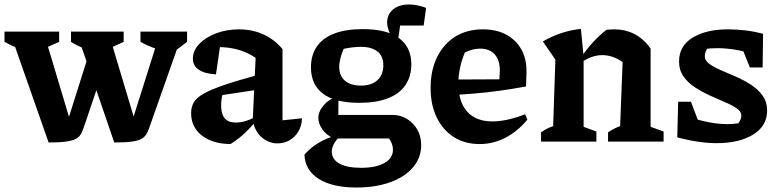

<svg xmlns="http://www.w3.org/2000/svg" viewBox="-38 -632 3483 857"><path d="M472 4 306 -481H448L574 -60H542L675 -481H776L634 -78Q626 -53 618 -37.5Q610 -22 595 -13Q580 -4 551 0Q522 4 472 4ZM179 4 9 -481H159L285 -60H254L367 -418L416 -300L341 -78Q333 -53 325 -37Q317 -21 301 -12.5Q285 -4 256.5 0Q228 4 179 4ZM114 -396Q78 -403 45.5 -415.5Q13 -428 -18 -445V-491H226V-445ZM406 -396Q374 -403 341 -415Q308 -427 279 -445V-491H514V-445ZM732 -396Q695 -402 658.5 -414.5Q622 -427 589 -445V-491H797V-445Z M1200 8Q1164 8 1133 -16.5Q1102 -41 1090 -92L1103 -374Q1033 -422 933 -422Q917 -422 901 -420Q885 -418 871 -415L948 -452L926 -300Q875 -303 849 -321Q823 -339 823 -370Q823 -406 851 -435.5Q879 -465 926 -483Q973 -501 1029 -501Q1088 -501 1137.5 -478.5Q1187 -456 1223 -413V-95L1310 -104Q1309 -71 1294 -45.5Q1279 -20 1254.5 -6Q1230 8 1200 8ZM991 11Q910 10 862.5 -27.5Q815 -65 815 -127Q815 -154 827 -175Q839 -196 872 -214.5Q905 -233 965.5 -253.5Q1026 -274 1122 -300V-233L917 -202L958 -220Q953 -205 951 -190Q949 -175 949 -161Q949 -123 965 -104Q981 -85 1015 -85Q1038 -85 1062.5 -93Q1087 -101 1114 -118V-105Q1088 -70 1058.5 -41.5Q1029 -13 991 11Z M1553 205Q1445 205 1384 166Q1323 127 1321 58Q1349 26 1386.5 4Q1424 -18 1469 -29H1485Q1461 -7 1452 11Q1443 29 1443 44Q1443 79 1476.5 98Q1510 117 1574 117Q1640 117 1678 95.5Q1716 74 1716 36Q1716 24 1711.5 10.5Q1707 -3 1698 -14H1451Q1416 -31 1399.5 -56.5Q1383 -82 1383 -105Q1383 -135 1407 -162.5Q1431 -190 1473 -203L1472 -119H1715Q1750 -119 1779 -101Q1808 -83 1825 -53Q1842 -23 1842 16Q1842 72 1805.5 115Q1769 158 1703.5 181.5Q1638 205 1553 205ZM1566 -173Q1458 -173 1404 -213.5Q1350 -254 1350 -331Q1350 -386 1376 -424Q1402 -462 1453.5 -482Q1505 -502 1581 -502Q1689 -502 1743.5 -461.5Q1798 -421 1798 -345Q1798 -291 1771.5 -252Q1745 -213 1693 -193Q1641 -173 1566 -173ZM1573 -250Q1620 -250 1646.5 -274Q1673 -298 1673 -341Q1673 -382 1646.5 -402.5Q1620 -423 1572 -423Q1555 -423 1534.5 -420.5Q1514 -418 1496 -414Q1486 -391 1481 -370Q1476 -349 1476 -335Q1476 -294 1501.5 -272Q1527 -250 1573 -250ZM1726 -449Q1707 -470 1698.5 -492Q1690 -514 1690 -531Q1690 -568 1716.5 -590Q1743 -612 1788 -612Q1804 -612 1823 -608.5Q1842 -605 1864 -597L1853 -518H1748L1738 -449Z M2103 11Q2037 11 1988 -20Q1939 -51 1911.5 -107.5Q1884 -164 1884 -240Q1884 -318 1913 -377Q1942 -436 1994 -468.5Q2046 -501 2118 -501Q2178 -501 2221.5 -477.5Q2265 -454 2289 -411.5Q2313 -369 2312 -310L2310 -246Q2244 -234 2188.5 -226.5Q2133 -219 2079 -214.5Q2025 -210 1964 -207L1965 -277L2191 -278L2193 -317Q2193 -364 2170 -389.5Q2147 -415 2105 -415Q2088 -415 2071 -410.5Q2054 -406 2037 -398Q2023 -365 2015.5 -330Q2008 -295 2008 -261Q2008 -177 2047.5 -133.5Q2087 -90 2160 -90Q2223 -90 2306 -122L2316 -98Q2272 -45 2217.5 -17Q2163 11 2103 11Z M2377 0V-41Q2388 -49 2400.5 -56Q2413 -63 2431 -69L2441 -366L2385 -447Q2466 -494 2555 -503L2567 -379V-66L2624 -45V0ZM2676 0V-41Q2687 -49 2700 -56Q2713 -63 2730 -69L2741 -355L2866 -415V-66L2924 -45V0ZM2559 -355 2556 -376Q2581 -413 2609 -443.5Q2637 -474 2669 -499Q2679 -500 2687 -500.5Q2695 -501 2703 -501Q2753 -501 2794 -480Q2835 -459 2866 -415L2741 -355Q2697 -386 2650 -386Q2605 -386 2559 -355Z M3160 7Q3122 7 3077.5 0.5Q3033 -6 2985 -19L3036 -110Q3082 -95 3125 -86.5Q3168 -78 3209 -78Q3224 -78 3239.5 -79.5Q3255 -81 3270 -84L3234 -59Q3250 -71 3260.5 -86Q3271 -101 3271 -117Q3271 -134 3251 -148Q3231 -162 3199 -175.5Q3167 -189 3132 -205Q3097 -221 3065 -241.5Q3033 -262 3013 -290.5Q2993 -319 2993 -358Q2993 -427 3053.5 -464Q3114 -501 3212 -501Q3248 -501 3287.5 -496.5Q3327 -492 3368 -481L3334 -387Q3288 -403 3245 -410Q3202 -417 3163 -417Q3149 -417 3134 -416Q3119 -415 3103 -413L3136 -432Q3121 -421 3114.5 -407.5Q3108 -394 3108 -380Q3108 -362 3128 -347Q3148 -332 3180 -318.5Q3212 -305 3247.5 -289.5Q3283 -274 3314.5 -253.5Q3346 -233 3366 -205Q3386 -177 3386 -138Q3386 -70 3324 -31.5Q3262 7 3160 7ZM2985 -19 2989 -178H3046L3106 -20ZM3309 -331 3248 -483 3368 -481 3366 -331Z"/></svg>

Font: Piazzolla 24pt
Style: Bold
Weight: 700
Designer: Juan Pablo del Peral
Foundry: Huerta Tipografica
Version: Version 2.005